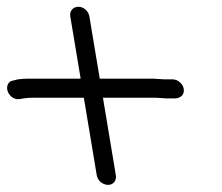

<svg xmlns="http://www.w3.org/2000/svg" viewBox="-35 -570 638 553"><path d="M190.8 -550.5C175.9 -550.5 164.8 -538.6 167.4 -523L197.3 -343.5H47.8C36.6 -343.5 26.1 -342.8 16.4 -341.4L15.8 -341.3L5 -338.5C-12.6 -336.7 -17 -320.9 -13.3 -308.4C-9.7 -296 3.9 -281.6 21.6 -284.7L34.2 -286.7C41.5 -287.9 48.9 -288.5 57 -288.5H206.5L243.7 -65C246.3 -49.4 261.3 -37.5 276.3 -37.5C292 -37.5 301.1 -50.6 298.7 -65L261.5 -288.5H414.5L444.9 -286.5H467.8C482.3 -286.5 497.3 -295.4 494.2 -314C491.7 -329 477.2 -341.5 462.1 -341.5H437L406.2 -343.5H252.3L222.4 -523C220 -537.4 206.6 -550.5 190.8 -550.5Z"/></svg>

Font: MewTooHand
Style: BdLta
Weight: 400
Designer: Mew Too, Robert Jablonski
Version: Version 0.77